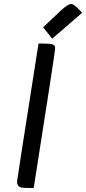

<svg xmlns="http://www.w3.org/2000/svg" viewBox="-20 -937 429 957"><path d="M131 0Q100 0 89 -2Q65 -5 65 -33Q65 -39 172 -720H189Q231 -720 243 -715.5Q255 -711 255 -695.5Q255 -680 148 0ZM384 -879Q387 -875 389 -873L240 -744L195 -801L286 -887Q320 -917 335 -917Q350 -917 384 -879Z"/></svg>

Font: Economica
Style: Bold Italic
Weight: 700
Designer: Vicente Lamonaca
Foundry: Vicente Lamonaca
Version: Version 1.100